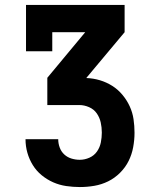

<svg xmlns="http://www.w3.org/2000/svg" viewBox="-20 -755 640 775"><path d="M302 0Q275 0 247.5 -4Q220 -8 195 -19Q170 -30 148.5 -47.5Q127 -65 112.5 -88.5Q98 -112 90.5 -138.5Q83 -165 83 -193H215Q215 -176 221 -159.5Q227 -143 239.5 -131.5Q252 -120 268.5 -115Q285 -110 302 -110Q322 -110 341 -118.5Q360 -127 371.5 -143.5Q383 -160 387 -180Q391 -200 391 -220Q391 -220 391 -220Q391 -220 391 -220Q391 -220 391 -220Q391 -220 391 -220Q391 -241 386.5 -261Q382 -281 370.5 -297.5Q359 -314 339.5 -322.5Q320 -331 300 -331H171V-441L324 -625H191V-548H85V-735H483V-625L329 -441V-440Q357 -439 383.5 -431Q410 -423 433 -408.5Q456 -394 474 -372.5Q492 -351 503.5 -326Q515 -301 519 -274Q523 -247 523 -219Q523 -190 517.5 -160.5Q512 -131 499 -105Q486 -79 464.5 -57.5Q443 -36 416.5 -23Q390 -10 361 -5Q332 0 302 0Z"/></svg>

Font: Iosevka Slab XBdEx
Style: Regular
Weight: 800
Width: 7
Monospace: yes
Designer: Belleve Invis
Foundry: Belleve Invis
Version: Version 11.1.0; ttfautohint (v1.8.3)